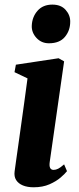

<svg xmlns="http://www.w3.org/2000/svg" viewBox="-20 -803 342 834"><path d="M126 10.5Q99 10.5 79.5 2.5Q60 -5.5 50.2 -20.8Q40.5 -36 43.5 -58.5Q45.5 -75.5 49.8 -104.5Q54 -133.5 59.5 -172.8Q65 -212 71.5 -258.5Q78 -305 85.2 -356.8Q92.5 -408.5 99.5 -462.5L43 -489.5L49 -522L234.5 -550L258.5 -536.5L196 -99.5Q193.5 -81.5 198 -73.2Q202.5 -65 212.5 -65Q222.5 -65 232.8 -70.2Q243 -75.5 258.5 -89L271 -59.5Q262.5 -48.5 243.5 -32Q224.5 -15.5 195 -2.5Q165.5 10.5 126 10.5ZM192.5 -615Q160 -615 138.5 -638.2Q117 -661.5 118 -691Q119.5 -729.5 143 -756.2Q166.5 -783 207.5 -783Q245 -783 265.2 -760Q285.5 -737 285 -708.5Q285 -670.5 262 -642.8Q239 -615 192.5 -615Z"/></svg>

Font: Merriweather 60pt ExtraBold
Style: Italic
Weight: 800
Italic angle: -7.8°
Version: Version 2.101